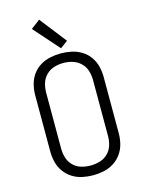

<svg xmlns="http://www.w3.org/2000/svg" viewBox="-141 -1052 858 1143"><g transform="rotate(-15 288.0 -481.0)"><path d="M288 8Q321 8 354 1Q387 -6 415.5 -24Q444 -42 463.5 -69.5Q483 -97 491 -129.5Q499 -162 499 -195V-540Q499 -573 491 -606Q483 -639 463.5 -666.5Q444 -694 415.5 -711.5Q387 -729 354 -736Q321 -743 288 -743Q255 -743 222 -736Q189 -729 160.5 -711.5Q132 -694 112.5 -666.5Q93 -639 85 -606Q77 -573 77 -540V-195Q77 -162 85 -129.5Q93 -97 112.5 -69.5Q132 -42 160.5 -24Q189 -6 222 1Q255 8 288 8ZM288 -52Q259 -52 231 -60Q203 -68 182 -89Q161 -110 152.5 -138Q144 -166 144 -195V-540Q144 -569 152.5 -597Q161 -625 182 -646Q203 -667 231 -675.5Q259 -684 288 -684Q317 -684 345 -675.5Q373 -667 394.5 -646Q416 -625 424.5 -597Q433 -569 433 -540V-195Q433 -166 424.5 -138Q416 -110 394.5 -89Q373 -68 345 -60Q317 -52 288 -52ZM298 -772 344 -806 216 -970 160 -928Z"/></g></svg>

Font: Iosevka Sparkle Light
Style: Regular
Weight: 300
Designer: Belleve Invis
Foundry: Belleve Invis
Version: Version 4.5.0; ttfautohint (v1.8.3)